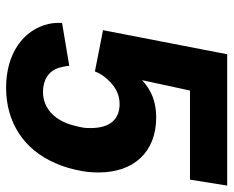

<svg xmlns="http://www.w3.org/2000/svg" viewBox="-86 -654 747 614"><g transform="rotate(90 287.0 -347.5)"><path d="M532 -290C532 -403 466 -474 356 -474C307 -474 269 -459 237 -429L270 -582H555L574 -701H154L77 -304L209 -278C214 -291 219 -299 225 -307C251 -341 280 -357 313 -357C362 -357 390 -326 390 -265C390 -256 390 -247 388 -237C384 -216 379 -199 374 -186C355 -140 320 -112 274 -112C236 -112 207 -130 197 -164C194 -175 192 -184 191 -196L54 -173C53 -158 54 -145 57 -130C76 -48 153 6 261 6C372 6 459 -51 502 -151C514 -177 522 -206 528 -239C531 -257 532 -274 532 -290Z"/></g></svg>

Font: Arthouse Owned
Style: Bold Italic
Weight: 700
Italic angle: -10°
Designer: Jeremy Tribby
Foundry: Tribby Type
Version: Version 1.000;PS 001.000;hotconv 1.0.88;makeotf.lib2.5.64775